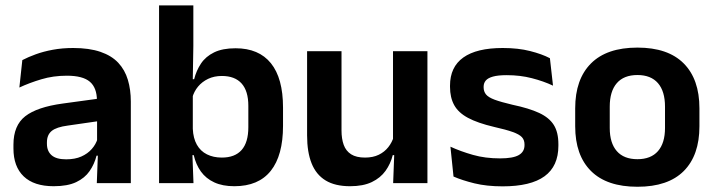

<svg xmlns="http://www.w3.org/2000/svg" viewBox="-20 -681 2658 714"><path d="M340 0 344.5 -120 341 -131V-284.5L340.5 -306.5Q340.5 -354.5 314.2 -377Q288 -399.5 228.5 -399.5Q178 -399.5 133.8 -386.2Q89.5 -373 52 -355.5L63 -457.5Q85 -469 113.2 -479.2Q141.5 -489.5 176.5 -496Q211.5 -502.5 252 -502.5Q312 -502.5 353.5 -488.2Q395 -474 419.8 -447.5Q444.5 -421 455.5 -384.2Q466.5 -347.5 466.5 -303V0ZM179.5 11.5Q106.5 11.5 68.2 -25Q30 -61.5 30 -129V-143Q30 -214.5 74 -248.8Q118 -283 213.5 -296L352.5 -315L360 -232.5L232 -214Q190 -208.5 172.2 -194Q154.5 -179.5 154.5 -151.5V-146.5Q154.5 -119 171.8 -103.8Q189 -88.5 226 -88.5Q259 -88.5 282.5 -99Q306 -109.5 321.2 -126.8Q336.5 -144 343 -165.5L361 -102H339Q331 -70.5 313.2 -44.8Q295.5 -19 263.5 -3.8Q231.5 11.5 179.5 11.5Z M851.5 11.5Q807.5 11.5 776.8 -2.8Q746 -17 727.2 -43Q708.5 -69 700.5 -104H664L697 -202Q698.5 -167 712 -143Q725.5 -119 749.5 -107Q773.5 -95 805 -95Q853.5 -95 878.5 -123.2Q903.5 -151.5 903.5 -208V-287.5Q903.5 -342.5 878.5 -370.5Q853.5 -398.5 805 -398.5Q776.5 -398.5 754 -387.8Q731.5 -377 716.5 -359Q701.5 -341 695 -317.5L666 -386.5H702Q710 -418.5 727.5 -444.8Q745 -471 776.2 -486.2Q807.5 -501.5 856 -501.5Q942.5 -501.5 987.5 -445.8Q1032.5 -390 1032.5 -281V-213Q1032.5 -103 987 -45.8Q941.5 11.5 851.5 11.5ZM571.5 0V-661H699V-510L696.5 -360.5L697 -345V-150.5L695 -120L699.5 0Z M1250 -490.5V-195.5Q1250 -165 1258.2 -142.2Q1266.5 -119.5 1285.8 -107.2Q1305 -95 1337.5 -95Q1367 -95 1388.5 -105.5Q1410 -116 1424 -133.8Q1438 -151.5 1444.5 -173.5L1464.5 -104H1440.5Q1432.5 -72 1413.8 -45.8Q1395 -19.5 1362.8 -4Q1330.5 11.5 1282 11.5Q1226 11.5 1190.8 -10Q1155.5 -31.5 1138.8 -73.5Q1122 -115.5 1122 -177V-490.5ZM1569.5 -490.5V0H1442L1446.5 -119L1441.5 -129.5V-490.5Z M1849 12Q1790 12 1744.2 0.8Q1698.5 -10.5 1666.5 -24.5L1655 -135.5Q1693 -118 1738.8 -105Q1784.5 -92 1839.5 -92Q1887.5 -92 1909 -104.2Q1930.5 -116.5 1930.5 -141V-144Q1930.5 -160.5 1920.8 -171Q1911 -181.5 1886.5 -190.2Q1862 -199 1817.5 -209Q1756 -223.5 1720.2 -242.8Q1684.5 -262 1669 -290.2Q1653.5 -318.5 1653.5 -358V-362.5Q1653.5 -432 1703 -467.2Q1752.5 -502.5 1849.5 -502.5Q1907 -502.5 1951.2 -491.2Q1995.5 -480 2025 -464.5L2036.5 -362.5Q2001.5 -379 1958 -390.2Q1914.5 -401.5 1864.5 -401.5Q1832 -401.5 1813.2 -396.2Q1794.5 -391 1786.5 -381.5Q1778.5 -372 1778.5 -358.5V-356Q1778.5 -341 1787.2 -330Q1796 -319 1819.5 -310.2Q1843 -301.5 1885.5 -291.5Q1947.5 -278.5 1985 -261Q2022.5 -243.5 2039.5 -216.2Q2056.5 -189 2056.5 -145V-139Q2056.5 -63 2005 -25.5Q1953.5 12 1849 12Z M2350.5 13.5Q2236.5 13.5 2177.8 -45Q2119 -103.5 2119 -211.5V-278Q2119 -386.5 2177.8 -445.2Q2236.5 -504 2350.5 -504Q2464 -504 2522.5 -445.2Q2581 -386.5 2581 -278V-211.5Q2581 -103.5 2522.8 -45Q2464.5 13.5 2350.5 13.5ZM2350.5 -89Q2400.5 -89 2426.8 -119Q2453 -149 2453 -205V-284.5Q2453 -341.5 2426.8 -371.8Q2400.5 -402 2350.5 -402Q2300 -402 2273.8 -371.8Q2247.5 -341.5 2247.5 -284.5V-205Q2247.5 -149 2273.8 -119Q2300 -89 2350.5 -89Z"/></svg>

Font: Anek Tamil Medium SemiBold
Style: Regular
Weight: 600
Version: Version 1.003